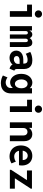

<svg xmlns="http://www.w3.org/2000/svg" viewBox="1743 -2544 1014 4540"><g transform="rotate(90 2250.0 -274.0)"><path d="M88.4 -522.9H377.9V0H243.2V-407.2H88.4ZM225.6 -675.8Q225.6 -699.7 236.8 -719.2Q248 -738.8 267.6 -750Q287.1 -761.2 311 -761.2Q335 -761.2 354.5 -750Q374 -738.8 385.3 -719.2Q396.5 -699.7 396.5 -675.8Q396.5 -651.9 385.3 -632.3Q374 -612.8 354.5 -601.6Q335 -590.3 311 -590.3Q287.1 -590.3 267.6 -601.6Q248 -612.8 236.8 -632.3Q225.6 -651.9 225.6 -675.8Z M1091.8 -387.7V0H975.6V-375.5Q975.6 -399.4 965.8 -412.8Q956.1 -426.3 937 -426.3Q918 -426.3 906.2 -412.8Q894.5 -399.4 894.5 -375.5V0H795.4V-375.5Q795.4 -400.4 785.2 -413.3Q774.9 -426.3 755.9 -426.3Q737.3 -426.3 725.6 -412.6Q713.9 -398.9 713.9 -374V0H598.1V-522.9H701.7V-461.4H702.6Q717.8 -494.6 741 -512.7Q764.2 -530.8 794.9 -530.8Q824.2 -530.8 847.2 -513.7Q870.1 -496.6 880.9 -467.8H881.8Q896.5 -496.6 924.3 -513.7Q952.1 -530.8 986.3 -530.8Q1045.4 -530.8 1068.6 -487.8Q1091.8 -444.8 1091.8 -387.7Z M1651.4 -106.4 1604 7.8 1586.4 2Q1557.6 -7.8 1536.4 -25.1Q1515.1 -42.5 1504.9 -64H1504.4Q1483.9 -32.7 1441.2 -12.5Q1398.4 7.8 1347.2 7.8Q1296.9 7.8 1258.1 -12.7Q1219.2 -33.2 1197.8 -69.6Q1176.3 -106 1176.3 -151.9Q1176.3 -199.7 1200.7 -237.3Q1225.1 -274.9 1272.5 -296.4Q1319.8 -317.9 1385.7 -317.9H1483.9V-338.9Q1483.9 -373.5 1464.6 -396.7Q1445.3 -419.9 1397.5 -419.9Q1360.8 -419.9 1320.8 -407.7Q1280.8 -395.5 1252 -375.5L1207.5 -482.4Q1244.6 -504.9 1299.6 -518.3Q1354.5 -531.7 1406.2 -531.7Q1473.6 -531.7 1519.8 -507.3Q1565.9 -482.9 1588.6 -439.7Q1611.3 -396.5 1611.3 -340.8V-175.3Q1611.3 -147 1618.2 -131.6Q1625 -116.2 1640.6 -110.4ZM1490.2 -185.1V-231H1409.2Q1365.2 -231 1335.2 -212.6Q1305.2 -194.3 1305.2 -158.7Q1305.2 -129.9 1326.2 -112.1Q1347.2 -94.2 1380.4 -94.2Q1406.7 -94.2 1432.1 -105.5Q1457.5 -116.7 1473.9 -137.5Q1490.2 -158.2 1490.2 -185.1Z M2065.4 -523.4H2188V-25.9Q2188 51.8 2157 105.5Q2126 159.2 2071.5 186Q2017.1 212.9 1946.3 212.9Q1894 212.9 1845 198.5Q1795.9 184.1 1765.1 164.1L1810.1 56.2Q1837.4 75.7 1869.1 87.2Q1900.9 98.6 1930.2 98.6Q1960 98.6 1990.2 85.9Q2020.5 73.2 2041 46.6Q2061.5 20 2061.5 -19V-71.3Q2034.7 -40.5 2000.5 -23.7Q1966.3 -6.8 1928.7 -6.8Q1878.4 -6.8 1831.8 -37.1Q1785.2 -67.4 1755.9 -126.7Q1726.6 -186 1726.6 -268.6Q1726.6 -351.1 1756.1 -410.9Q1785.6 -470.7 1833 -501.2Q1880.4 -531.7 1933.1 -531.7Q1972.2 -531.7 2005.6 -515.6Q2039.1 -499.5 2065.4 -470.2ZM2066.9 -272.9Q2066.9 -316.9 2053.5 -350.3Q2040 -383.8 2016.6 -401.9Q1993.2 -419.9 1963.9 -419.9Q1933.6 -419.9 1909.4 -401.6Q1885.3 -383.3 1871.6 -349.6Q1857.9 -315.9 1857.9 -272Q1857.9 -228.5 1871.3 -193.6Q1884.8 -158.7 1908.2 -138.9Q1931.6 -119.1 1960.9 -119.1Q1991.2 -119.1 2015.4 -138.7Q2039.6 -158.2 2053.2 -193.4Q2066.9 -228.5 2066.9 -272.9Z M2338.4 -522.9H2627.9V0H2493.2V-407.2H2338.4ZM2475.6 -675.8Q2475.6 -699.7 2486.8 -719.2Q2498 -738.8 2517.6 -750Q2537.1 -761.2 2561 -761.2Q2585 -761.2 2604.5 -750Q2624 -738.8 2635.3 -719.2Q2646.5 -699.7 2646.5 -675.8Q2646.5 -651.9 2635.3 -632.3Q2624 -612.8 2604.5 -601.6Q2585 -590.3 2561 -590.3Q2537.1 -590.3 2517.6 -601.6Q2498 -612.8 2486.8 -632.3Q2475.6 -651.9 2475.6 -675.8Z M3318.4 -340.3V0H3183.6V-319.8Q3183.6 -363.8 3160.4 -390.1Q3137.2 -416.5 3098.1 -416.5Q3071.8 -416.5 3051 -404.5Q3030.3 -392.6 3018.6 -370.4Q3006.8 -348.1 3006.8 -318.8V0H2872.1V-522.9H3002.9V-455.6H3006.3Q3028.8 -490.2 3067.6 -510.5Q3106.4 -530.8 3153.8 -530.8Q3204.1 -530.8 3241.5 -507.3Q3278.8 -483.9 3298.6 -440.9Q3318.4 -397.9 3318.4 -340.3Z M3886.2 -215.8H3544.9Q3556.6 -163.6 3592.8 -133.3Q3628.9 -103 3680.2 -103Q3714.4 -103 3747.1 -114Q3779.8 -125 3800.8 -143.1L3843.8 -39.6Q3814 -18.6 3769 -5.4Q3724.1 7.8 3679.7 7.8Q3602.5 7.8 3543.5 -25.6Q3484.4 -59.1 3451.9 -120.1Q3419.4 -181.2 3419.4 -260.7Q3419.4 -340.8 3450.2 -402.1Q3481 -463.4 3536.6 -497.1Q3592.3 -530.8 3665.5 -530.8Q3732.9 -530.8 3784.7 -500.5Q3836.4 -470.2 3864.7 -414.8Q3893.1 -359.4 3893.1 -287.1Q3893.1 -268.1 3891.4 -248.3Q3889.6 -228.5 3886.2 -215.8ZM3765.1 -303.7Q3765.1 -338.9 3752.2 -365.7Q3739.3 -392.6 3715.8 -407.5Q3692.4 -422.4 3662.1 -422.4Q3615.7 -422.4 3583.7 -390.4Q3551.8 -358.4 3542.5 -303.7Z M3994.6 0V-28.3L4237.3 -400.4V-404.3H4010.3V-522.5H4440.9V-494.6L4198.2 -122.1V-118.2H4441.4V0Z"/></g></svg>

Font: Reddit Mono
Style: Bold
Weight: 700
Designer: Stephen Hutchings
Foundry: Reddit
Version: Version 1.009